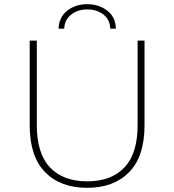

<svg xmlns="http://www.w3.org/2000/svg" viewBox="-20 -894 833 918"><path d="M397 4Q269 4 195.5 -71Q122 -146 122 -295V-700H156V-296Q156 -160 219 -93.5Q282 -27 397 -27Q512 -27 575 -93.5Q638 -160 638 -296V-700H671V-295Q671 -146 597.5 -71Q524 4 397 4ZM260 -757Q262 -812 301.5 -843Q341 -874 397 -874Q453 -874 493 -843Q533 -812 534 -757H507Q506 -800 474.5 -824.5Q443 -849 397 -849Q352 -849 320.5 -824.5Q289 -800 287 -757Z"/></svg>

Font: Montserrat Thin ExtraLight
Style: Regular
Weight: 250
Version: Version 9.000